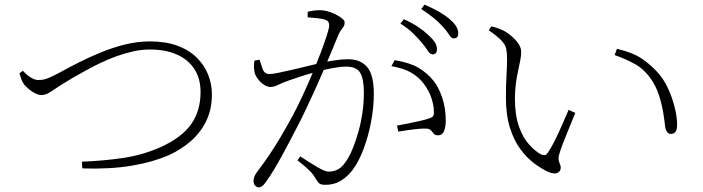

<svg xmlns="http://www.w3.org/2000/svg" viewBox="-20 -790 3040 830"><path d="M334 -91Q432 -95 514.5 -107.5Q597 -120 672 -153Q764 -194 805.5 -252Q847 -310 847 -392Q847 -451 820 -492Q793 -533 744 -554.5Q695 -576 628 -576Q593 -576 556.5 -568Q520 -560 484 -547Q448 -534 414.5 -518Q381 -502 351.5 -485.5Q322 -469 297 -455Q236 -419 208 -399Q180 -379 160 -379Q147 -379 132 -386.5Q117 -394 104.5 -405Q92 -416 84 -425Q77 -435 72.5 -447Q68 -459 64 -473L79 -484Q97 -464 114.5 -454Q132 -444 146 -444Q157 -444 168 -446Q179 -448 197 -456Q215 -464 245 -480Q277 -498 320.5 -520Q364 -542 415 -563Q466 -584 520 -597.5Q574 -611 628 -611Q696 -611 746.5 -592.5Q797 -574 830 -541.5Q863 -509 879.5 -468Q896 -427 896 -382Q896 -318 872 -268Q848 -218 805.5 -180.5Q763 -143 707 -118Q677 -105 637.5 -93.5Q598 -82 551 -74Q504 -66 450 -63Q396 -60 336 -62Z M1851 -555Q1839 -555 1829 -571Q1819 -587 1803 -606Q1787 -625 1765 -646.5Q1743 -668 1711 -688L1726 -707Q1763 -690 1789 -672.5Q1815 -655 1832 -638Q1852 -620 1860.5 -606Q1869 -592 1869 -577Q1869 -566 1864 -560.5Q1859 -555 1851 -555ZM1098 20Q1091 20 1083.5 13Q1076 6 1076 -7Q1076 -16 1079 -25Q1082 -34 1090 -45Q1119 -83 1143 -118.5Q1167 -154 1192 -196Q1217 -238 1247 -293Q1266 -329 1287.5 -375Q1309 -421 1329.5 -470Q1350 -519 1366.5 -562.5Q1383 -606 1393 -637.5Q1403 -669 1403 -679Q1403 -687 1400.5 -693.5Q1398 -700 1387 -704Q1376 -709 1351.5 -711.5Q1327 -714 1310 -715V-739Q1321 -742 1335 -744Q1349 -746 1365 -746Q1379 -746 1397 -741Q1415 -736 1431.5 -727.5Q1448 -719 1459 -710Q1470 -701 1470 -693Q1470 -683 1465.5 -675.5Q1461 -668 1455 -660.5Q1449 -653 1444 -642Q1433 -616 1416 -574.5Q1399 -533 1377 -482Q1355 -431 1330 -376.5Q1305 -322 1279 -269Q1257 -226 1237 -188Q1217 -150 1199 -117Q1181 -84 1164 -56Q1147 -28 1130 -4Q1121 9 1113.5 14.5Q1106 20 1098 20ZM1387 9Q1364 9 1357 0Q1350 -9 1340 -25Q1336 -32 1330 -39.5Q1324 -47 1309.5 -60.5Q1295 -74 1266 -97L1278 -114Q1319 -87 1352 -67.5Q1385 -48 1401 -48Q1424 -48 1444 -59.5Q1464 -71 1485 -107Q1496 -125 1507.5 -154.5Q1519 -184 1529.5 -221Q1540 -258 1546.5 -301Q1553 -344 1553 -389Q1553 -449 1537 -475.5Q1521 -502 1477 -502Q1452 -502 1417 -495.5Q1382 -489 1345.5 -479Q1309 -469 1278.5 -459Q1248 -449 1231 -443Q1195 -430 1180 -422Q1165 -414 1148 -414Q1136 -414 1121.5 -423.5Q1107 -433 1096 -447Q1085 -461 1081 -475Q1079 -483 1078 -499Q1077 -515 1080 -528L1102 -532Q1108 -513 1115.5 -491.5Q1123 -470 1145 -470Q1158 -470 1184.5 -475.5Q1211 -481 1243.5 -488.5Q1276 -496 1308.5 -504Q1341 -512 1367 -518Q1387 -523 1422.5 -528.5Q1458 -534 1484 -534Q1538 -534 1567 -500.5Q1596 -467 1596 -384Q1596 -325 1584 -262.5Q1572 -200 1551.5 -145.5Q1531 -91 1504 -55Q1483 -27 1454 -9Q1425 9 1387 9ZM1874 -205Q1861 -205 1855.5 -211.5Q1850 -218 1844 -225.5Q1838 -233 1824 -234Q1814 -235 1791 -233Q1768 -231 1743.5 -227.5Q1719 -224 1702 -221L1696 -247Q1713 -250 1740.5 -255.5Q1768 -261 1794.5 -267Q1821 -273 1835 -278Q1851 -283 1854 -291.5Q1857 -300 1855 -319Q1854 -338 1844.5 -367.5Q1835 -397 1812 -428Q1790 -457 1757.5 -476Q1725 -495 1672 -504L1686 -530Q1752 -519 1789 -497Q1826 -475 1853 -442Q1875 -416 1891 -370Q1907 -324 1907 -267Q1907 -242 1899.5 -223.5Q1892 -205 1874 -205ZM1941 -624Q1931 -624 1921 -640.5Q1911 -657 1894 -675Q1876 -695 1854.5 -712.5Q1833 -730 1801 -751L1815 -770Q1852 -754 1879 -738.5Q1906 -723 1923 -708Q1943 -691 1952 -676Q1961 -661 1961 -646Q1961 -635 1956 -629.5Q1951 -624 1941 -624Z M2352 -46Q2323 -59 2291 -82.5Q2259 -106 2230.5 -144Q2202 -182 2184.5 -237.5Q2167 -293 2167 -369Q2167 -421 2169.5 -464.5Q2172 -508 2172 -534Q2172 -561 2168.5 -578.5Q2165 -596 2148.5 -614Q2132 -632 2093 -659L2104 -676Q2121 -672 2132 -668Q2143 -664 2154 -659Q2169 -652 2187.5 -637Q2206 -622 2219.5 -603.5Q2233 -585 2233 -565Q2233 -549 2229 -528.5Q2225 -508 2219.5 -483Q2214 -458 2210 -428Q2206 -398 2206 -363Q2206 -292 2223.5 -243Q2241 -194 2267 -165.5Q2293 -137 2316 -124Q2327 -118 2335 -119.5Q2343 -121 2349 -131Q2372 -166 2395.5 -218Q2419 -270 2438 -315L2467 -302Q2455 -272 2440.5 -237Q2426 -202 2414.5 -172.5Q2403 -143 2399 -128Q2393 -109 2395 -98.5Q2397 -88 2400.5 -81Q2404 -74 2404 -65Q2404 -50 2390.5 -43Q2377 -36 2352 -46ZM2880 -211Q2870 -211 2863.5 -220Q2857 -229 2855 -245Q2853 -267 2847 -303.5Q2841 -340 2828 -380Q2815 -420 2791 -453Q2762 -493 2722.5 -514.5Q2683 -536 2637 -552L2647 -579Q2715 -563 2753 -537.5Q2791 -512 2821 -479Q2849 -449 2868 -407.5Q2887 -366 2897 -324.5Q2907 -283 2907 -251Q2907 -229 2900 -220Q2893 -211 2880 -211Z"/></svg>

Font: Noto Serif SC ExtraLight ExtraLight
Style: Regular
Weight: 250
Version: Version 2.002-H1;hotconv 1.1.0;makeotfexe 2.6.0